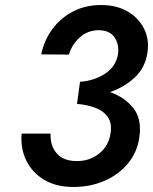

<svg xmlns="http://www.w3.org/2000/svg" viewBox="-20 -731 608 763"><path d="M272 12Q203 12 155.5 -16.5Q108 -45 84.5 -93Q61 -141 66 -200H181Q179 -152 205.5 -121.5Q232 -91 284 -91Q335 -90 373.5 -120.5Q412 -151 419 -200Q426 -240 409 -265Q392 -290 359 -302.5Q326 -315 286 -318L295 -384L298 -406Q355 -410 398 -438.5Q441 -467 449 -516Q454 -554 435.5 -582Q417 -610 374 -611Q328 -611 296.5 -582Q265 -553 254 -514L144 -515Q155 -570 187.5 -614.5Q220 -659 269.5 -685Q319 -711 382 -711Q443 -711 487 -685.5Q531 -660 552.5 -617Q574 -574 566 -522Q557 -462 516 -423.5Q475 -385 417 -365Q475 -345 509.5 -302Q544 -259 534 -187Q526 -127 489 -82Q452 -37 395.5 -12.5Q339 12 272 12Z"/></svg>

Font: Jost* Medium
Style: Italic
Weight: 500
Italic angle: -10°
Version: Version 3.7